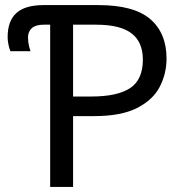

<svg xmlns="http://www.w3.org/2000/svg" viewBox="-20 -734 725 754"><path d="M177 0V-637H151Q120 -637 105 -623.5Q90 -610 90 -587Q90 -570 93.5 -555Q97 -540 100 -533H21Q16 -544 13 -560Q10 -576 10 -588Q10 -652 44.5 -683Q79 -714 151 -714H366Q506 -714 570 -659Q634 -604 634 -504Q634 -445 607.5 -393.5Q581 -342 518.5 -310Q456 -278 349 -278H267V0ZM267 -355H339Q441 -355 491 -388Q541 -421 541 -500Q541 -569 496.5 -603Q452 -637 358 -637H267Z"/></svg>

Font: Noto Sans
Style: Regular
Weight: 400
Designer: Monotype Design Team
Foundry: Monotype Imaging Inc.
Version: Version 1.902